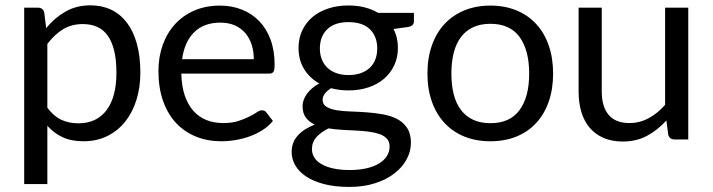

<svg xmlns="http://www.w3.org/2000/svg" viewBox="-20 -536 2739 738"><path d="M73 171.5V-506.5H126Q145 -506.5 150 -488L157.5 -428Q190 -467.5 231.8 -491.5Q273.5 -515.5 328 -515.5Q371.5 -515.5 407 -498.8Q442.5 -482 467.5 -449.2Q492.5 -416.5 506 -368Q519.5 -319.5 519.5 -256.5Q519.5 -200.5 504.5 -152.2Q489.5 -104 461.5 -68.8Q433.5 -33.5 392.8 -13.2Q352 7 301 7Q254 7 220.8 -8.5Q187.5 -24 162 -52.5V171.5ZM298.5 -443.5Q255 -443.5 222.2 -423.5Q189.5 -403.5 162 -367V-122Q186.5 -89 215.8 -75.5Q245 -62 281 -62Q351.5 -62 389.5 -112.5Q427.5 -163 427.5 -256.5Q427.5 -306 418.8 -341.5Q410 -377 393.5 -399.8Q377 -422.5 353 -433Q329 -443.5 298.5 -443.5Z M825.5 -514.5Q871 -514.5 909.5 -499.2Q948 -484 976 -455.2Q1004 -426.5 1019.8 -384.2Q1035.5 -342 1035.5 -288Q1035.5 -267 1031 -260Q1026.5 -253 1014 -253H677Q678 -205 690 -169.5Q702 -134 723 -110.2Q744 -86.5 773 -74.8Q802 -63 838 -63Q871.5 -63 895.8 -70.8Q920 -78.5 937.5 -87.5Q955 -96.5 966.8 -104.2Q978.5 -112 987 -112Q998 -112 1004 -103.5L1029 -71Q1012.5 -51 989.5 -36.2Q966.5 -21.5 940.2 -12Q914 -2.5 886 2.2Q858 7 830.5 7Q778 7 733.8 -10.8Q689.5 -28.5 657.2 -62.8Q625 -97 607 -147.5Q589 -198 589 -263.5Q589 -316.5 605.2 -362.5Q621.5 -408.5 652 -442.2Q682.5 -476 726.5 -495.2Q770.5 -514.5 825.5 -514.5ZM827.5 -449Q763 -449 726 -411.8Q689 -374.5 680 -308.5H955.5Q955.5 -339.5 947 -365.2Q938.5 -391 922 -409.8Q905.5 -428.5 881.8 -438.8Q858 -449 827.5 -449Z M1319.5 -515Q1352.5 -515 1381.2 -507.8Q1410 -500.5 1433.5 -486.5H1571V-453.5Q1571 -437 1550 -432.5L1492.5 -424.5Q1509.5 -392 1509.5 -352Q1509.5 -315 1495.2 -284.8Q1481 -254.5 1455.8 -233Q1430.5 -211.5 1395.8 -200Q1361 -188.5 1319.5 -188.5Q1284 -188.5 1252.5 -197Q1236.5 -187 1228.2 -175.5Q1220 -164 1220 -153Q1220 -135 1234.5 -125.8Q1249 -116.5 1273 -112.5Q1297 -108.5 1327.5 -107.5Q1358 -106.5 1389.8 -104.2Q1421.5 -102 1452 -96.5Q1482.5 -91 1506.5 -78.5Q1530.5 -66 1545 -44Q1559.5 -22 1559.5 13Q1559.5 45.5 1543.2 76Q1527 106.5 1496.5 130.2Q1466 154 1422 168.2Q1378 182.5 1322.5 182.5Q1267 182.5 1225.2 171.5Q1183.5 160.5 1156 142Q1128.5 123.5 1114.8 99.2Q1101 75 1101 48.5Q1101 11 1124.8 -15.2Q1148.5 -41.5 1190 -57Q1168.5 -67 1155.8 -83.8Q1143 -100.5 1143 -128.5Q1143 -139.5 1147 -151.2Q1151 -163 1159.2 -174.5Q1167.5 -186 1179.5 -196.5Q1191.5 -207 1207.5 -215Q1170 -236 1148.8 -270.8Q1127.5 -305.5 1127.5 -352Q1127.5 -389 1141.8 -419.2Q1156 -449.5 1181.5 -470.8Q1207 -492 1242.2 -503.5Q1277.5 -515 1319.5 -515ZM1477.5 27.5Q1477.5 8.5 1467 -3Q1456.5 -14.5 1438.5 -20.8Q1420.5 -27 1397 -30Q1373.5 -33 1347.5 -34.2Q1321.5 -35.5 1294.5 -37Q1267.5 -38.5 1243 -42.5Q1214.5 -29 1196.8 -9.5Q1179 10 1179 37Q1179 54 1187.8 68.8Q1196.5 83.5 1214.5 94.2Q1232.5 105 1259.8 111.2Q1287 117.5 1324 117.5Q1360 117.5 1388.5 111Q1417 104.5 1436.8 92.5Q1456.5 80.5 1467 64Q1477.5 47.5 1477.5 27.5ZM1319.5 -247.5Q1346.5 -247.5 1367.2 -255Q1388 -262.5 1402 -276Q1416 -289.5 1423 -308.2Q1430 -327 1430 -349.5Q1430 -396 1401.8 -423.5Q1373.5 -451 1319.5 -451Q1266 -451 1237.8 -423.5Q1209.5 -396 1209.5 -349.5Q1209.5 -327 1216.8 -308.2Q1224 -289.5 1238 -276Q1252 -262.5 1272.5 -255Q1293 -247.5 1319.5 -247.5Z M1865 -514.5Q1920.5 -514.5 1965.2 -496Q2010 -477.5 2041.2 -443.5Q2072.5 -409.5 2089.2 -361.2Q2106 -313 2106 -253.5Q2106 -193.5 2089.2 -145.5Q2072.5 -97.5 2041.2 -63.5Q2010 -29.5 1965.2 -11.2Q1920.5 7 1865 7Q1809.5 7 1764.8 -11.2Q1720 -29.5 1688.5 -63.5Q1657 -97.5 1640 -145.5Q1623 -193.5 1623 -253.5Q1623 -313 1640 -361.2Q1657 -409.5 1688.5 -443.5Q1720 -477.5 1764.8 -496Q1809.5 -514.5 1865 -514.5ZM1865 -62.5Q1940 -62.5 1977 -112.8Q2014 -163 2014 -253Q2014 -343.5 1977 -394Q1940 -444.5 1865 -444.5Q1827 -444.5 1799 -431.5Q1771 -418.5 1752.2 -394Q1733.5 -369.5 1724.2 -333.8Q1715 -298 1715 -253Q1715 -208 1724.2 -172.5Q1733.5 -137 1752.2 -112.8Q1771 -88.5 1799 -75.5Q1827 -62.5 1865 -62.5Z M2293 -506.5V-183.5Q2293 -126 2319.5 -94.5Q2346 -63 2399.5 -63Q2438.5 -63 2473 -81.5Q2507.5 -100 2536.5 -133V-506.5H2625.5V0H2572.5Q2553.5 0 2548.5 -18.5L2541.5 -73Q2508.5 -36.5 2467.5 -14.2Q2426.5 8 2373.5 8Q2332 8 2300.2 -5.8Q2268.5 -19.5 2247 -44.5Q2225.5 -69.5 2214.8 -105Q2204 -140.5 2204 -183.5V-506.5Z"/></svg>

Font: 8514790e538f44c2 - subset of Lato
Style: Regular
Weight: 400
Version: Version 1.104; Western+Polish opensource